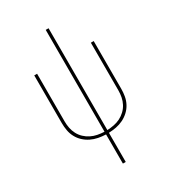

<svg xmlns="http://www.w3.org/2000/svg" viewBox="-222 -849 1044 1169"><g transform="rotate(-30 300.0 -265.0)"><path d="M290 205V0Q263 -1 237 -6Q211 -11 187.5 -22.5Q164 -34 144.5 -52Q125 -70 112.5 -93.5Q100 -117 95.5 -143Q91 -169 91 -195V-530H111V-195Q111 -171 115.5 -148Q120 -125 131 -104Q142 -83 159.5 -66.5Q177 -50 198 -39.5Q219 -29 242.5 -24.5Q266 -20 290 -19V-735H310V-19Q334 -20 357.5 -24.5Q381 -29 402 -39.5Q423 -50 440.5 -66.5Q458 -83 469 -104Q480 -125 484.5 -148Q489 -171 489 -195V-530H509V-195Q509 -169 504.5 -143Q500 -117 487.5 -93.5Q475 -70 455.5 -52Q436 -34 412.5 -22.5Q389 -11 363 -6Q337 -1 310 0V205Z"/></g></svg>

Font: Iosevka Curly Thin Extended
Style: Regular
Weight: 100
Width: 7
Monospace: yes
Designer: Belleve Invis
Foundry: Belleve Invis
Version: Version 11.1.0; ttfautohint (v1.8.3)